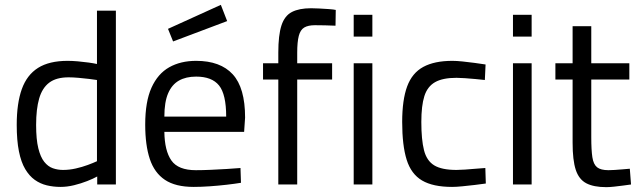

<svg xmlns="http://www.w3.org/2000/svg" viewBox="-20 -761 2636 792"><path d="M230 10Q200 10 173 3.5Q146 -3 123.5 -19Q101 -35 84 -63.5Q67 -92 58 -137Q49 -182 49 -246Q49 -335 70 -393.5Q91 -452 137 -481Q183 -510 259 -510Q278 -510 301 -508Q324 -506 345.5 -503Q367 -500 380 -497V-717H458V0H381V-33Q365 -24 339.5 -14Q314 -4 285.5 3Q257 10 230 10ZM240 -60Q266 -60 292.5 -66Q319 -72 342 -80.5Q365 -89 380 -96V-431Q368 -433 347 -435.5Q326 -438 303.5 -440Q281 -442 263 -442Q212 -442 183 -420Q154 -398 141.5 -354.5Q129 -311 129 -246Q129 -186 138 -149.5Q147 -113 162.5 -93.5Q178 -74 198 -67Q218 -60 240 -60Z M779 10Q704 10 660.5 -19Q617 -48 598 -105Q579 -162 579 -247Q579 -342 605 -399.5Q631 -457 678 -483.5Q725 -510 789 -510Q889 -510 940 -454.5Q991 -399 991 -276L987 -217H658Q659 -139 687 -99Q715 -59 788 -59Q816 -59 849.5 -60.5Q883 -62 916 -64Q949 -66 972 -68L974 -7Q950 -3 915.5 1Q881 5 845 7.5Q809 10 779 10ZM658 -280H913Q913 -372 883.5 -408.5Q854 -445 789 -445Q747 -445 718 -428.5Q689 -412 673.5 -376Q658 -340 658 -280ZM694 -590 673 -642 891 -741 917 -674Z M1128 0V-433H1065V-500H1128V-544Q1128 -616 1141 -656Q1154 -696 1184 -711.5Q1214 -727 1263 -727Q1275 -727 1296 -726Q1317 -725 1337 -723.5Q1357 -722 1365 -720L1364 -655Q1346 -656 1320.5 -656.5Q1295 -657 1279 -657Q1251 -657 1235 -647.5Q1219 -638 1212.5 -613Q1206 -588 1206 -543V-500H1350V-433H1206V0Z M1439 0V-500H1516V0ZM1439 -610V-700H1516V-610Z M1845 10Q1766 10 1721 -16.5Q1676 -43 1657.5 -102Q1639 -161 1639 -258Q1639 -349 1659.5 -404.5Q1680 -460 1726 -485Q1772 -510 1846 -510Q1863 -510 1887.5 -507.5Q1912 -505 1938 -501.5Q1964 -498 1983 -495L1980 -431Q1963 -433 1941 -435Q1919 -437 1898 -438.5Q1877 -440 1863 -440Q1806 -440 1774.5 -422Q1743 -404 1730.5 -364.5Q1718 -325 1718 -258Q1718 -185 1729 -141.5Q1740 -98 1771 -79Q1802 -60 1863 -60Q1877 -60 1898.5 -61.5Q1920 -63 1942.5 -65Q1965 -67 1982 -68L1984 -4Q1964 -1 1938 2Q1912 5 1887 7.5Q1862 10 1845 10Z M2096 0V-500H2173V0ZM2096 -610V-700H2173V-610Z M2481 11Q2429 11 2398.5 -5Q2368 -21 2355 -60.5Q2342 -100 2342 -172V-433H2271V-500H2342V-653H2419V-500H2576V-433H2419V-195Q2419 -142 2423.5 -112.5Q2428 -83 2443 -71Q2458 -59 2490 -59Q2500 -59 2516 -60Q2532 -61 2548.5 -62.5Q2565 -64 2578 -65L2583 0Q2569 2 2550 4.5Q2531 7 2512.5 9Q2494 11 2481 11Z"/></svg>

Font: Cairo Play
Style: Regular
Weight: 400
Designer: Mohamed Gaber, Accademia di Belle Arti di Urbino
Foundry: Kief Type Foundry, Accademia di Belle Arti di Urbino
Version: Version 3.119